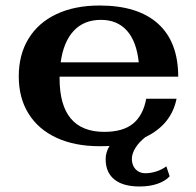

<svg xmlns="http://www.w3.org/2000/svg" viewBox="-20 -520 712 696"><path d="M458 56Q458 79 471.5 93.5Q485 108 507 108Q526 108 546.5 101.5Q567 95 583 83L595 119Q580 136 551.5 146Q523 156 486 156Q426 156 394.5 130.5Q363 105 363 57Q363 32 377 9Q365 10 341 10Q251 10 185 -20.5Q119 -51 83.5 -108Q48 -165 48 -243Q48 -322 83.5 -380Q119 -438 185 -469Q251 -500 341 -500Q480 -500 553 -434Q626 -368 626 -242H196V-236Q196 -42 358 -42Q426 -42 462.5 -72Q499 -102 510 -162H620Q601 -68 507 -23Q484 -5 471 16Q458 37 458 56ZM200 -294H483Q475 -370 440 -409Q405 -448 346 -448Q284 -448 247 -408Q210 -368 200 -294Z"/></svg>

Font: Fahkwang
Style: Bold
Weight: 700
Designer: Suppakit Chalermlarp | Katatrad Co.,Ltd.
Foundry: Cadson Demak Co.,Ltd.
Version: Version 1.000; ttfautohint (v1.6)